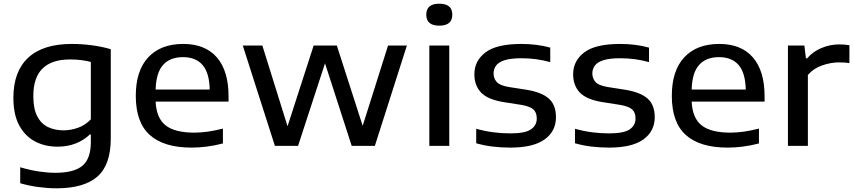

<svg xmlns="http://www.w3.org/2000/svg" viewBox="-20 -790 4628 1040"><path d="M285.5 230Q240 230 188.5 223.2Q137 216.5 89.5 202.5V116Q142 131.5 190.2 138.8Q238.5 146 279.5 146Q381 146 426.5 107.8Q472 69.5 472 -20.5V-61.5H466.5Q434.5 -30.5 390.2 -13Q346 4.5 291 4.5Q224.5 4.5 170.5 -23.5Q116.5 -51.5 84.5 -110Q52.5 -168.5 52.5 -260.5Q52.5 -402.5 132.5 -477.2Q212.5 -552 369 -552Q422.5 -552 477.5 -544.8Q532.5 -537.5 580 -523.5V-39.5Q580 103 507.5 166.5Q435 230 285.5 230ZM324 -84Q363.5 -84 402.8 -98Q442 -112 472 -143.5V-454.5Q450 -460.5 421.5 -464.2Q393 -468 359 -468Q261 -468 210.8 -419.2Q160.5 -370.5 160.5 -269.5Q160.5 -201 181.5 -160.5Q202.5 -120 239.5 -102Q276.5 -84 324 -84Z M1017.5 9.5Q868 9.5 791.8 -58.5Q715.5 -126.5 715.5 -271Q715.5 -407 783 -479.5Q850.5 -552 972.5 -552Q1091.5 -552 1154.8 -479Q1218 -406 1218 -268V-239.5H823Q827 -150.5 877 -111Q927 -71.5 1032.5 -71.5Q1068.5 -71.5 1107.8 -77.2Q1147 -83 1187.5 -93.5V-13Q1141.5 -1 1099.5 4.2Q1057.5 9.5 1017.5 9.5ZM971 -480.5Q901 -480.5 863.2 -438.2Q825.5 -396 823 -305H1116Q1114 -395.5 1077.2 -438Q1040.5 -480.5 971 -480.5Z M1469 0 1295 -543.5H1401L1537.5 -106L1679 -543.5H1804.5L1944.5 -108.5L2082 -543.5H2184L2010.5 0H1885L1740.5 -447L1594.5 0Z M2305.5 0V-543.5H2413.5V0ZM2359.5 -651Q2289 -651 2289 -710.5Q2289 -770 2359.5 -770Q2430 -770 2430 -710.5Q2430 -651 2359.5 -651Z M2744.5 9.5Q2694 9.5 2647.5 3.8Q2601 -2 2559.5 -14V-92.5Q2606 -79.5 2651.8 -73.5Q2697.5 -67.5 2745 -67.5Q2823.5 -67.5 2855.5 -89Q2887.5 -110.5 2887.5 -148.5Q2887.5 -179.5 2870 -196.5Q2852.5 -213.5 2803.5 -222L2707.5 -237Q2621.5 -251 2585.5 -289Q2549.5 -327 2549.5 -388Q2549.5 -460.5 2609.8 -506.2Q2670 -552 2804 -552Q2889.5 -552 2960.5 -532V-453.5Q2886 -474.5 2805 -474.5Q2746 -474.5 2713 -463.8Q2680 -453 2666.8 -434.2Q2653.5 -415.5 2653.5 -392.5Q2653.5 -366 2669.8 -346.8Q2686 -327.5 2734.5 -319L2830.5 -304Q2912.5 -291 2952 -256.8Q2991.5 -222.5 2991.5 -155Q2991.5 -79 2930 -34.8Q2868.5 9.5 2744.5 9.5Z M3279.5 9.5Q3229 9.5 3182.5 3.8Q3136 -2 3094.5 -14V-92.5Q3141 -79.5 3186.8 -73.5Q3232.5 -67.5 3280 -67.5Q3358.5 -67.5 3390.5 -89Q3422.5 -110.5 3422.5 -148.5Q3422.5 -179.5 3405 -196.5Q3387.5 -213.5 3338.5 -222L3242.5 -237Q3156.5 -251 3120.5 -289Q3084.5 -327 3084.5 -388Q3084.5 -460.5 3144.8 -506.2Q3205 -552 3339 -552Q3424.5 -552 3495.5 -532V-453.5Q3421 -474.5 3340 -474.5Q3281 -474.5 3248 -463.8Q3215 -453 3201.8 -434.2Q3188.5 -415.5 3188.5 -392.5Q3188.5 -366 3204.8 -346.8Q3221 -327.5 3269.5 -319L3365.5 -304Q3447.5 -291 3487 -256.8Q3526.5 -222.5 3526.5 -155Q3526.5 -79 3465 -34.8Q3403.5 9.5 3279.5 9.5Z M3921 9.5Q3771.5 9.5 3695.2 -58.5Q3619 -126.5 3619 -271Q3619 -407 3686.5 -479.5Q3754 -552 3876 -552Q3995 -552 4058.2 -479Q4121.5 -406 4121.5 -268V-239.5H3726.5Q3730.5 -150.5 3780.5 -111Q3830.5 -71.5 3936 -71.5Q3972 -71.5 4011.2 -77.2Q4050.5 -83 4091 -93.5V-13Q4045 -1 4003 4.2Q3961 9.5 3921 9.5ZM3874.5 -480.5Q3804.5 -480.5 3766.8 -438.2Q3729 -396 3726.5 -305H4019.5Q4017.5 -395.5 3980.8 -438Q3944 -480.5 3874.5 -480.5Z M4248 0V-543.5H4337L4345.5 -474H4352Q4382.5 -510 4429.2 -529.8Q4476 -549.5 4526.5 -549.5Q4555.5 -549.5 4581 -545V-448Q4567 -450.5 4551.8 -451.2Q4536.5 -452 4521.5 -452Q4481.5 -452 4434.2 -436Q4387 -420 4356 -384V0Z"/></svg>

Font: Encode Sans Expanded Medium
Style: Regular
Weight: 500
Width: 7
Designer: Multiple Designers
Foundry: Impallari Type
Version: Version 3.000; ttfautohint (v1.8.3) -l 8 -r 50 -G 200 -x 14 